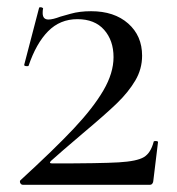

<svg xmlns="http://www.w3.org/2000/svg" viewBox="-20 -511 489 531"><path d="M294 -353Q294 -399 268 -428.5Q242 -458 194 -458Q146 -458 113 -424.5Q80 -391 59 -329Q59 -328 55 -328Q46 -328 47 -332L88 -489Q88 -491 92 -491Q95 -491 97.5 -489.5Q100 -488 99 -487Q98 -482 98 -475Q98 -457 114 -457Q126 -457 147 -465Q151 -466 175.5 -473Q200 -480 232 -480Q296 -480 334.5 -446Q373 -412 373 -357Q373 -320 354 -288Q335 -256 303.5 -225.5Q272 -195 210 -143Q143 -86 121 -66Q114 -59 125 -59Q258 -59 308.5 -62Q359 -65 378 -76.5Q397 -88 405 -119Q405 -121 410 -121Q417 -121 417 -118L404 -11Q404 -7 401.5 -3.5Q399 0 395 0H43Q39 0 36.5 -4Q34 -8 36 -12Q131 -99 184.5 -156Q238 -213 266 -261Q294 -309 294 -353Z"/></svg>

Font: Cormorant SC Medium
Style: Regular
Weight: 500
Designer: Christian Thalmann (Catharsis Fonts)
Foundry: Catharsis Fonts
Version: Version 4.000